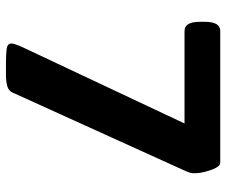

<svg xmlns="http://www.w3.org/2000/svg" viewBox="-76 -664 742 629"><g transform="rotate(90 294.5 -349.0)"><path d="M187 2Q155 2 138.5 -0.5Q122 -3 122 -16Q122 -25 134 -52L384 -583H81Q51 -583 51 -633V-650Q51 -700 81 -700H513Q522 -700 529.5 -685.5Q537 -671 542 -651.5Q547 -632 547 -616Q547 -606 545.5 -601.5Q544 -597 541 -589L282 -18Q276 -6 260.5 -2Q245 2 224 2Z"/></g></svg>

Font: Asap Semi Expanded
Style: Bold
Weight: 700
Width: 6
Designer: Pablo Cosgaya
Foundry: Omnibus-Type
Version: Version 3.001; ttfautohint (v1.8.4.7-5d5b)